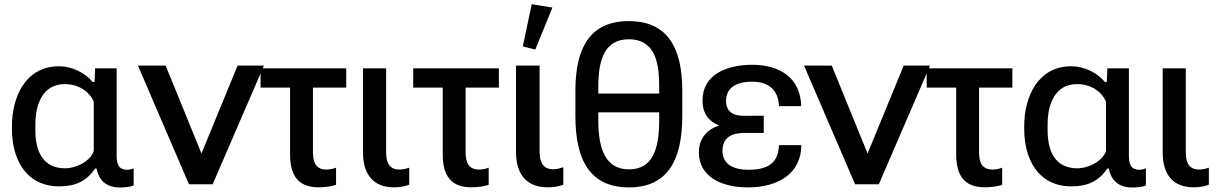

<svg xmlns="http://www.w3.org/2000/svg" viewBox="-20 -857 5662 893"><path d="M255.9 9.8C332.5 9.8 383.3 -15.6 422.4 -73.2H429.2C440.9 -9.8 483.9 15.1 538.6 15.1C555.7 15.1 586.9 13.2 601.6 4.9V-74.2C591.3 -69.8 581.1 -67.4 571.3 -67.4C533.2 -67.4 522.5 -92.3 522.5 -132.8V-539.1H422.4L419.9 -475.6H411.1C375.5 -518.1 316.4 -548.8 254.4 -548.8C99.6 -548.8 35.6 -407.2 35.6 -271.5V-256.3C35.6 -118.7 99.1 9.8 255.9 9.8ZM282.2 -74.2C180.2 -74.2 144.5 -152.8 144.5 -250.5V-277.8C144.5 -375 180.2 -465.8 281.2 -465.8C347.7 -465.8 396 -429.7 416 -385.3V-155.3C403.8 -111.8 339.4 -74.2 282.2 -74.2Z M969.2 0 1207.5 -551.8H1085L917 -143.1L750.5 -551.8H621.6L858.9 0Z M1191.9 -449.7H1329.1V-141.1C1329.1 -35.2 1370.6 14.2 1463.4 14.2C1487.3 14.2 1526.4 9.8 1543 2V-77.1C1529.3 -71.8 1513.7 -68.4 1498.5 -68.4C1451.7 -68.4 1435.5 -98.1 1435.5 -148.9V-449.7H1590.3V-539.1H1191.9Z M1812 14.2C1836.9 14.2 1864.3 10.3 1883.3 2V-77.1C1868.7 -72.3 1854.5 -68.4 1838.4 -68.4C1792 -68.4 1775.9 -98.6 1775.9 -148.9V-539.1H1668.5V-147C1668.5 -41 1720.7 14.2 1812 14.2Z M1901.9 -449.7H2039.1V-141.1C2039.1 -35.2 2080.6 14.2 2173.3 14.2C2197.3 14.2 2236.3 9.8 2252.9 2V-77.1C2239.3 -71.8 2223.6 -68.4 2208.5 -68.4C2161.6 -68.4 2145.5 -98.1 2145.5 -148.9V-449.7H2300.3V-539.1H1901.9Z M2526.9 14.2C2552.2 14.2 2580.6 10.3 2600.1 2V-79.1C2585 -74.2 2570.3 -69.8 2553.7 -69.8C2506.3 -69.8 2489.7 -101.1 2489.7 -152.3V-551.8H2379.9V-150.4C2379.9 -42 2433.1 14.2 2526.9 14.2ZM2469.7 -626.5 2549.3 -821.8 2453.1 -837.4 2411.6 -641.1Z M2905.3 14.6C3083.5 14.6 3153.3 -109.9 3153.3 -316.4V-435.1C3153.3 -639.2 3081.5 -758.8 2904.8 -758.8C2727.5 -758.8 2656.2 -639.6 2656.2 -435.1V-316.4C2656.2 -109.4 2726.6 14.6 2905.3 14.6ZM2905.3 -69.3C2795.9 -69.3 2762.7 -165.5 2762.7 -297.4V-334.5H3045.9V-297.4C3045.9 -161.1 3014.2 -69.3 2905.3 -69.3ZM2762.7 -421.9V-454.6C2762.7 -581.1 2793.5 -674.3 2904.3 -674.3C3032.2 -674.3 3045.9 -555.2 3045.9 -454.6V-421.9Z M3458.5 14.6C3600.1 14.6 3706.5 -50.8 3707 -182.1H3603C3600.1 -98.6 3551.8 -67.4 3461.4 -67.4C3387.2 -67.4 3340.3 -96.2 3340.3 -154.8C3340.3 -216.8 3382.3 -238.8 3441.4 -238.8H3532.2V-318.8L3441.4 -318.4C3395.5 -317.4 3356.9 -334 3356.9 -387.7C3356.9 -446.3 3400.9 -477.1 3478 -477.1C3558.1 -477.1 3600.6 -435.1 3603 -363.3H3706.5C3703.1 -498 3603 -555.7 3479 -555.7C3359.4 -555.7 3247.6 -510.3 3247.6 -390.6C3247.6 -326.2 3276.9 -293 3324.7 -273.4C3270 -255.4 3230.5 -214.4 3230.5 -148.4C3230.5 -32.2 3340.3 14.6 3458.5 14.6Z M4067.4 0 4305.7 -551.8H4183.1L4015.1 -143.1L3848.6 -551.8H3719.7L3957 0Z M4290 -449.7H4427.2V-141.1C4427.2 -35.2 4468.8 14.2 4561.5 14.2C4585.4 14.2 4624.5 9.8 4641.1 2V-77.1C4627.4 -71.8 4611.8 -68.4 4596.7 -68.4C4549.8 -68.4 4533.7 -98.1 4533.7 -148.9V-449.7H4688.5V-539.1H4290Z M4963.9 9.8C5040.5 9.8 5091.3 -15.6 5130.4 -73.2H5137.2C5148.9 -9.8 5191.9 15.1 5246.6 15.1C5263.7 15.1 5294.9 13.2 5309.6 4.9V-74.2C5299.3 -69.8 5289.1 -67.4 5279.3 -67.4C5241.2 -67.4 5230.5 -92.3 5230.5 -132.8V-539.1H5130.4L5127.9 -475.6H5119.1C5083.5 -518.1 5024.4 -548.8 4962.4 -548.8C4807.6 -548.8 4743.7 -407.2 4743.7 -271.5V-256.3C4743.7 -118.7 4807.1 9.8 4963.9 9.8ZM4990.2 -74.2C4888.2 -74.2 4852.5 -152.8 4852.5 -250.5V-277.8C4852.5 -375 4888.2 -465.8 4989.3 -465.8C5055.7 -465.8 5104 -429.7 5124 -385.3V-155.3C5111.8 -111.8 5047.4 -74.2 4990.2 -74.2Z M5531.2 14.2C5556.2 14.2 5583.5 10.3 5602.5 2V-77.1C5587.9 -72.3 5573.7 -68.4 5557.6 -68.4C5511.2 -68.4 5495.1 -98.6 5495.1 -148.9V-539.1H5387.7V-147C5387.7 -41 5439.9 14.2 5531.2 14.2Z"/></svg>

Font: Winston Medium
Style: Regular
Weight: 500
Designer: Vernon Adams, Kim Jin-seong, David Berlow, Cristiano Sobral
Foundry: The Winston Project Authors
Version: Version 3.004